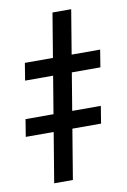

<svg xmlns="http://www.w3.org/2000/svg" viewBox="-133 -774 545 824"><g transform="rotate(-10 139.5 -361.5)"><path d="M236.8 -723.1 116.7 0H35.2L155.3 -723.1ZM-11.2 -455.6 1 -530.8H329.1L316.9 -455.6ZM-50.3 -217.3 -38.1 -292.5H290L277.8 -217.3Z"/></g></svg>

Font: Inter 17pt Medium
Style: Italic
Weight: 500
Italic angle: -9.3988°
Version: Version 4.001;git-66647c0bb